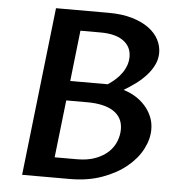

<svg xmlns="http://www.w3.org/2000/svg" viewBox="-52 -764 761 813"><g transform="rotate(5 329.0 -357.5)"><path d="M468.3 -395.5Q494.6 -388.2 518.3 -373.8Q542 -359.4 560.3 -339.1Q578.6 -318.8 589.4 -293.5Q600.1 -268.1 600.1 -238.3Q600.1 -197.3 578.1 -155Q556.2 -112.8 514.2 -78.4Q472.2 -43.9 411.6 -22Q351.1 0 274.4 0H71.8L153.3 -715.3H376.5Q434.1 -715.3 477.1 -702.6Q520 -689.9 548.6 -668.9Q577.1 -647.9 591.1 -620.8Q605 -593.8 605 -565.4Q605 -538.1 593.5 -514.2Q582 -490.2 563 -469Q543.9 -447.8 519.3 -429.4Q494.6 -411.1 468.3 -395.5ZM202.6 -85.9H296.4Q343.8 -85.9 377 -98.9Q410.2 -111.8 431.2 -132.1Q452.1 -152.3 461.9 -177.7Q471.7 -203.1 471.7 -228Q471.7 -254.4 460.9 -273.7Q450.2 -293 430.4 -305.4Q410.6 -317.9 382.8 -324Q355 -330.1 321.3 -330.1H230.5ZM399.4 -413.6Q417.5 -425.3 432.4 -439Q447.3 -452.6 458.3 -468.3Q469.2 -483.9 475.3 -501.2Q481.4 -518.6 481.4 -537.6Q481.4 -580.1 447.8 -604.7Q414.1 -629.4 350.1 -629.4H264.6L240.2 -413.6Z"/></g></svg>

Font: Proza Libre
Style: Medium Italic
Weight: 500
Designer: Jasper de Waard
Foundry: Jasper de Waard
Version: Version 1.000; ttfautohint (v1.4.1.8-43bc)